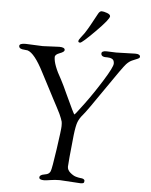

<svg xmlns="http://www.w3.org/2000/svg" viewBox="-61 -974 812 1031"><g transform="rotate(5 345.0 -458.5)"><path d="M364 -799Q386 -832 425 -906Q434 -924 445 -924Q456 -924 474 -917.5Q492 -911 492 -901Q492 -885 423 -815.5Q354 -746 344 -746Q334 -746 334 -753Q334 -760 344 -772.5Q354 -785 364 -799ZM413 6 300 -1Q274 -1 249.5 3Q225 7 216 7Q189 7 189 -6Q189 -20 214 -24Q223 -26 227 -27Q241 -31 247 -44.5Q253 -58 268.5 -165.5Q284 -273 284 -290.5Q284 -308 282.5 -314.5Q281 -321 276.5 -332.5Q272 -344 267 -355Q262 -366 250 -388.5Q238 -411 227 -432Q216 -453 195.5 -492.5Q175 -532 155 -570Q105 -668 67 -680Q64 -681 50 -682Q20 -683 20 -700Q20 -714 53 -714L146 -710L235 -714Q265 -714 265 -699Q265 -689 240 -680Q215 -671 215 -657Q215 -616 259 -540Q275 -510 296 -463Q344 -359 347 -359Q350 -359 396 -421Q442 -483 488 -557Q534 -631 534 -649.5Q534 -668 523 -674Q512 -680 498 -680Q463 -678 463 -698Q463 -712 489 -712L542 -710L645 -713Q671 -713 671 -698Q671 -692 660 -687Q649 -682 632.5 -675.5Q616 -669 600 -652Q584 -635 498 -509Q412 -383 394 -362.5Q376 -342 367.5 -321Q359 -300 353 -248Q337 -95 337 -77Q337 -59 353.5 -45Q370 -31 384 -27Q398 -23 408 -22Q432 -21 432 -8Q432 1 427 3.5Q422 6 413 6Z"/></g></svg>

Font: Sorts Mill Goudy
Style: Italic
Weight: 400
Italic angle: -7.40001°
Version: Version 003.101